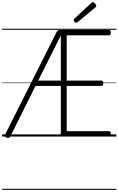

<svg xmlns="http://www.w3.org/2000/svg" viewBox="-20 -1279 1110 1799"><path d="M1001 0H577Q563 0 556.5 -5.5Q550 -11 550 -23V-474H313L77 -1Q70 11 61.5 13Q53 15 40 10Q29 4 26.5 -4Q24 -12 30 -23L509 -976Q516 -989 523 -993.5Q530 -998 546 -998H1001Q1010 -998 1014 -992.5Q1018 -987 1018 -973Q1018 -959 1014 -953.5Q1010 -948 1001 -948H605V-524H931Q940 -524 944 -518.5Q948 -513 948 -499Q948 -485 944 -479.5Q940 -474 931 -474H605V-50H1001Q1010 -50 1014 -44.5Q1018 -39 1018 -25Q1018 -11 1014 -5.5Q1010 0 1001 0ZM338 -524H550V-947ZM695 -1066Q688 -1066 679 -1075Q670 -1084 670 -1091Q670 -1093 671 -1096.5Q672 -1100 676 -1103L834 -1250Q838 -1253 841 -1256Q844 -1259 848 -1259Q855 -1259 863 -1253Q871 -1247 876.5 -1239.5Q882 -1232 882 -1225Q882 -1221 880.5 -1218Q879 -1215 874 -1210L709 -1073Q704 -1070 701.5 -1068Q699 -1066 695 -1066ZM0 490H1070V500H0ZM0 -20H1070V0H0ZM0 -505H1070V-500H0ZM0 -1010H1070V-1000H0Z"/></svg>

Font: Playwrite ES Guides
Style: Regular
Weight: 400
Designer: Veronika Burian, José Scaglione
Foundry: TypeTogether
Version: Version 1.003